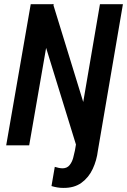

<svg xmlns="http://www.w3.org/2000/svg" viewBox="-20 -732 639 967"><path d="M134.8 -710.9H250.5L127 0H11.2ZM160.6 -658.2 247.1 -712.4 450.2 -52.7 363.8 0ZM483.4 -710.9H599.1L473.1 25.9Q467.3 75.2 447 118.7Q426.8 162.1 390.1 188.7Q353.5 215.3 297.9 214.4Q282.7 214.4 268.3 211.9Q253.9 209.5 239.3 205.1L255.9 108.4Q265.6 111.3 275.6 113.5Q285.6 115.7 295.9 115.7Q317.9 115.2 330.3 99.9Q342.8 84.5 348.4 63.7Q354 43 357.4 25.9Z"/></svg>

Font: Roboto Condensed Medium
Style: Italic
Weight: 500
Italic angle: -12°
Designer: Christian Robertson
Foundry: Google
Version: Version 3.0; 2020